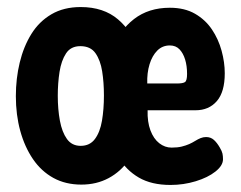

<svg xmlns="http://www.w3.org/2000/svg" viewBox="-20 -509 683 545"><path d="M211 15Q166 15 131.5 -4Q97 -23 73.5 -57.5Q50 -92 37.5 -137.5Q25 -183 25 -236Q25 -286 36 -331.5Q47 -377 69 -412.5Q91 -448 126 -468.5Q161 -489 209 -489Q274 -489 315 -454Q356 -419 375 -361.5Q394 -304 394 -237Q394 -182 382 -136Q370 -90 346.5 -56Q323 -22 288.5 -3.5Q254 15 211 15ZM209 -95Q235 -95 249.5 -114.5Q264 -134 269.5 -166.5Q275 -199 275 -238Q275 -275 270 -306.5Q265 -338 251 -358Q237 -378 208 -378Q181 -378 167.5 -357.5Q154 -337 149 -305Q144 -273 144 -237Q144 -199 150 -166.5Q156 -134 170 -114.5Q184 -95 209 -95ZM464 16Q410 16 374 -5Q338 -26 316.5 -62.5Q295 -99 286 -144.5Q277 -190 277 -239Q277 -311 298 -367Q319 -423 360.5 -455Q402 -487 462 -487Q504 -487 533.5 -470Q563 -453 581.5 -425.5Q600 -398 609 -365Q618 -332 618 -301Q618 -248 595.5 -222Q573 -196 535 -196H399Q398 -163 407 -139Q416 -115 432 -102.5Q448 -90 467 -90Q484 -90 496 -93Q508 -96 517 -100Q526 -104 534 -109Q542 -114 549.5 -117Q557 -120 565 -120Q578 -120 587 -112Q596 -104 604 -90Q610 -80 611.5 -73Q613 -66 613 -57Q613 -39 591.5 -22Q570 -5 535.5 5.5Q501 16 464 16ZM398 -272H482Q499 -272 505 -276Q511 -280 511 -299Q511 -322 505.5 -340Q500 -358 489.5 -369Q479 -380 462 -380Q441 -380 426.5 -365.5Q412 -351 404.5 -326.5Q397 -302 398 -272Z"/></svg>

Font: Fredoka Condensed Medium
Style: Regular
Weight: 500
Width: 3
Designer: Ben Nathan
Foundry: Milena B. Brandão, Ben Nathan
Version: Version 2.001